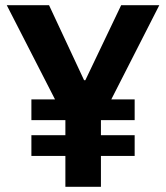

<svg xmlns="http://www.w3.org/2000/svg" viewBox="-20 -720 640 740"><path d="M101 -337H192L6 -700H169L304 -411H309L447 -700H594L409 -337H499V-257H369V-199H499V-119H369V0H232V-119H101V-199H232V-257H101Z"/></svg>

Font: PT Mono
Style: Bold
Weight: 700
Monospace: yes
Designer: A.Korolkova, I.Chaeva
Foundry: ParaType Ltd
Version: Version 1.000 OFL